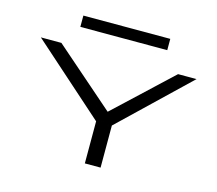

<svg xmlns="http://www.w3.org/2000/svg" viewBox="-112 -944 1223 1084"><g transform="rotate(15 500.0 -402.0)"><path d="M470 0V-246L46 -623H166L519 -315L848 -623H956L562 -246V0ZM246 -738V-804H754V-738Z"/></g></svg>

Font: Inconsolata UltraExpanded Thin
Style: Regular
Weight: 100
Width: 9
Monospace: yes
Designer: Raph Levien, Cyreal, Brenton Simpson
Foundry: Raph Levien, Cyreal, Google
Version: Version 3.100; ttfautohint (v1.8.4.7-5d5b)